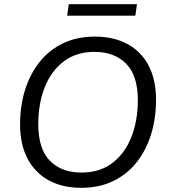

<svg xmlns="http://www.w3.org/2000/svg" viewBox="-20 -889 807 918"><path d="M368 9Q280 9 214.5 -26Q149 -61 112.5 -129Q76 -197 76 -294Q76 -383 100 -459.5Q124 -536 169.5 -593Q215 -650 281.5 -682Q348 -714 434 -714Q523 -714 588.5 -679Q654 -644 690 -576.5Q726 -509 726 -412Q726 -322 702 -245.5Q678 -169 632.5 -112Q587 -55 520.5 -23Q454 9 368 9ZM370 -64Q457 -64 517 -109.5Q577 -155 608 -233.5Q639 -312 639 -411Q639 -527 583.5 -584Q528 -641 431 -641Q345 -641 285 -595.5Q225 -550 194 -472Q163 -394 163 -295Q163 -178 218 -121Q273 -64 370 -64ZM301 -814 309 -869H635L627 -814Z"/></svg>

Font: Nunito Sans 12pt ExtraLight 12pt
Style: Italic
Weight: 400
Italic angle: -9°
Version: Version 3.101;gftools[0.9.27]